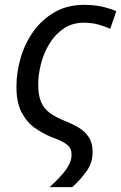

<svg xmlns="http://www.w3.org/2000/svg" viewBox="-20 -566 501 794"><path d="M185 208Q230 167 253 135.5Q276 104 276 73Q276 49 259.5 34Q243 19 191 0Q157 -14 124 -37Q91 -60 69.5 -101Q48 -142 48 -207Q48 -267 65.5 -327Q83 -387 118.5 -436.5Q154 -486 206.5 -516Q259 -546 329 -546Q367 -546 399.5 -539Q432 -532 461 -520L436 -447Q416 -456 388.5 -464Q361 -472 326 -472Q279 -472 243.5 -448Q208 -424 184.5 -385.5Q161 -347 149.5 -302Q138 -257 138 -216Q138 -172 150 -144Q162 -116 186.5 -98.5Q211 -81 248 -66Q279 -54 305 -38.5Q331 -23 347 1Q363 25 363 63Q363 107 338 142Q313 177 279 208Z"/></svg>

Font: Manna Sans
Style: Italic
Weight: 400
Italic angle: -12°
Designer: Monotype Design Team
Foundry: Monotype Imaging Inc.
Version: Version 2.001.1; ttfautohint (v1.8.2)